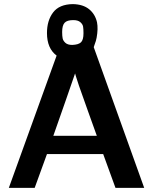

<svg xmlns="http://www.w3.org/2000/svg" viewBox="-20 -916 756 936"><path d="M23 0 256 -645Q209 -680 209 -755Q209 -816 239 -855.5Q269 -895 335 -896Q385 -895 414.5 -871Q444 -847 453 -807Q459 -776 451 -732Q448 -716 442 -701L437 -686L683 0H543L483 -165H209L149 0ZM240 -254H452Q439 -290 409.5 -372.5Q380 -455 365 -498L351 -541Q350 -544 348.5 -549.5Q347 -555 346 -558Q335 -524 301 -428Q267 -332 240 -254ZM283 -760Q283 -740 285.5 -728.5Q288 -717 299 -707Q310 -697 332 -697Q362 -698 374.5 -709.5Q387 -721 387 -754Q387 -775 385 -786.5Q383 -798 371.5 -808Q360 -818 337 -818Q307 -818 295 -805Q283 -792 283 -760Z"/></svg>

Font: Coval
Style: Bold
Weight: 700
Foundry: Context Ltd
Version: Version 001.000